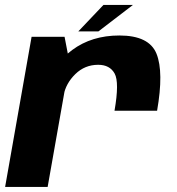

<svg xmlns="http://www.w3.org/2000/svg" viewBox="-31 -738 697 758"><path d="M421.1 -300.9H589.2Q615.9 -453.7 586.9 -525.8Q557.8 -597.9 440.3 -597.9Q331.2 -597.9 254 -540.6Q176.8 -483.3 162 -399.4L220.1 -361.3Q228.7 -408.5 266.3 -445.4Q303.9 -482.2 356.6 -482.2Q402.5 -482.2 421.6 -447.6Q440.7 -412.9 421.1 -300.9ZM-10.8 0H157.1L243.7 -490L223.9 -592.7H93.7ZM278.1 -614H357.5L493.7 -718.4H377.3Z"/></svg>

Font: Anybody Thin
Style: Italic
Weight: 100
Italic angle: -10°
Designer: Tyler Finck
Foundry: Etcetera Type Company
Version: Version 1.114;gftools[0.9.25]